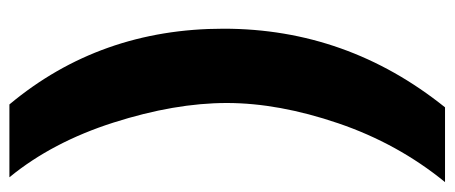

<svg xmlns="http://www.w3.org/2000/svg" viewBox="-312 -454 943 398"><g transform="rotate(-90 159.0 -255.5)"><path d="M-10 -707H141Q298 -519 298 -263Q298 -7 135 196H-20Q60 98 102 -25.5Q144 -149 144 -256.5Q144 -364 103.5 -491Q63 -618 -10 -707Z"/></g></svg>

Font: Hind Vadodara
Style: Bold
Weight: 700
Designer: Hitesh Malaviya
Foundry: Indian Type Foundry
Version: Version 0.702;PS 1.0;hotconv 1.0.81;makeotf.lib2.5.63406